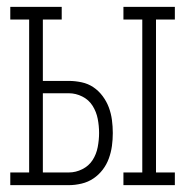

<svg xmlns="http://www.w3.org/2000/svg" viewBox="-20 -540 540 560"><path d="M340 0V-37H395V-483H340V-520H490V-483H435V-37H490V0ZM10 0V-37H65V-483H10V-520H160V-483H105V-304H181Q199 -304 218 -300Q237 -296 252.5 -285.5Q268 -275 279.5 -259.5Q291 -244 297.5 -226.5Q304 -209 306.5 -190Q309 -171 309 -152Q309 -133 306.5 -114.5Q304 -96 297.5 -78Q291 -60 279.5 -45Q268 -30 252.5 -19.5Q237 -9 218 -4.5Q199 0 181 0ZM181 -37Q201 -37 220 -46.5Q239 -56 250 -73Q261 -90 265 -111Q269 -132 269 -152Q269 -173 265 -193.5Q261 -214 250 -231.5Q239 -249 220 -258.5Q201 -268 181 -268H105V-37Z"/></svg>

Font: Iosevka Curly Slab Extralight
Style: Regular
Weight: 200
Monospace: yes
Designer: Belleve Invis
Foundry: Belleve Invis
Version: Version 22.1.2; ttfautohint (v1.8.4)